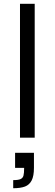

<svg xmlns="http://www.w3.org/2000/svg" viewBox="-20 -730 294 1018"><path d="M86 -710H164V0H86ZM108 160H160Q160 203 148 226.5Q136 250 112.5 259Q89 268 50 268V225Q77 225 89 219.5Q101 214 104.5 201Q108 188 108 160ZM60 80H160V160H60Z"/></svg>

Font: Uncut Sans VF
Style: Regular
Weight: 400
Designer: Kasper Nordkvist
Foundry: Uncut Type
Version: Version 1.100;FEAKit 1.0